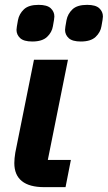

<svg xmlns="http://www.w3.org/2000/svg" viewBox="-20 -771 444 791"><path d="M272 -112 250 0H162Q101 0 70 -25Q39 -50 39 -99Q39 -107 40 -119Q41 -131 43 -142L120 -525H260L177 -112ZM313 -600Q278 -600 263 -614Q248 -628 248 -648Q248 -653 249.5 -662Q251 -671 254 -688Q259 -714 278.5 -732.5Q298 -751 339 -751Q374 -751 389 -737Q404 -723 404 -703Q404 -698 402.5 -689Q401 -680 398 -663Q394 -638 374 -619Q354 -600 313 -600ZM113 -600Q78 -600 63 -614Q48 -628 48 -648Q48 -653 49.5 -662Q51 -671 54 -688Q59 -714 78.5 -732.5Q98 -751 139 -751Q174 -751 189 -737Q204 -723 204 -703Q204 -698 202.5 -689Q201 -680 198 -663Q194 -638 174 -619Q154 -600 113 -600Z"/></svg>

Font: IBM Plex Sans
Style: Bold Italic
Weight: 700
Italic angle: -11.31°
Designer: Mike Abbink, Paul van der Laan, Pieter van Rosmalen
Foundry: Bold Monday
Version: Version 3.201